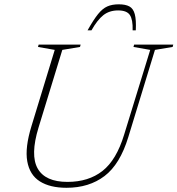

<svg xmlns="http://www.w3.org/2000/svg" viewBox="-20 -882 843 912"><path d="M163 -276Q123 -145 159 -81.5Q195 -18 300.5 -18Q400.5 -18 466.8 -70Q533 -122 569.5 -242L693.5 -645L614 -659L617 -670H803L800 -659L716 -645L589.5 -231Q550 -101.5 476.5 -45.8Q403 10 296 10Q217.5 10 169.2 -20.5Q121 -51 109.5 -115.8Q98 -180.5 129.5 -283L240 -645L160.5 -659L163.5 -670H363L360 -659L276 -645ZM541 -832.5Q499.5 -832.5 471 -810Q442.5 -787.5 414.5 -738H396Q424 -788 445.5 -814.8Q467 -841.5 489.8 -851.5Q512.5 -861.5 544 -861.5Q576 -861.5 594.5 -851.5Q613 -841.5 620.2 -814.8Q627.5 -788 625 -738H610Q611.5 -788.5 597 -810.5Q582.5 -832.5 541 -832.5Z"/></svg>

Font: Newsreader Text ExtraLight
Style: Italic
Weight: 275
Italic angle: -17°
Designer: Hugues Gentile
Foundry: Production Type
Version: Version 1.001